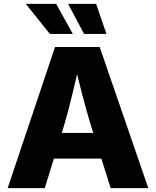

<svg xmlns="http://www.w3.org/2000/svg" viewBox="-20 -970 804 990"><path d="M19.5 0 263.7 -727.5H494.1L744.6 0H550.8L450.2 -318.4Q425.8 -397.9 403.1 -486.1Q380.4 -574.2 357.4 -670.4H397Q374.5 -574.2 353.5 -485.8Q332.5 -397.5 309.1 -318.4L210.9 0ZM185.5 -152.3V-284.7H578.6V-152.3ZM413.6 -794.9 331.1 -950.2H475.6L528.8 -794.9ZM237.3 -794.9 112.8 -950.2H269.5L355.5 -794.9Z"/></svg>

Font: Inter 17pt ExtraBold
Style: Regular
Weight: 800
Version: Version 4.001;git-66647c0bb